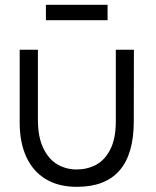

<svg xmlns="http://www.w3.org/2000/svg" viewBox="-20 -742 634 780"><path d="M166.5 -722.5H417V-660H166.5ZM524 -540 523.5 -249.5Q523.5 17 292.5 17Q216.5 17 164.5 -15.2Q112.5 -47.5 86.2 -106Q60 -164.5 60 -243V-540H134V-256Q134 -185.5 156 -140Q178 -94.5 213.5 -74Q249 -53.5 291 -53.5Q334 -53.5 369.8 -72.2Q405.5 -91 428 -134.8Q450.5 -178.5 450.5 -249.5V-540Z"/></svg>

Font: CCSD_manrope
Style: Regular
Weight: 400
Designer: Mikhail Sharanda
Foundry: Mikhail Sharanda
Version: Version 4.503